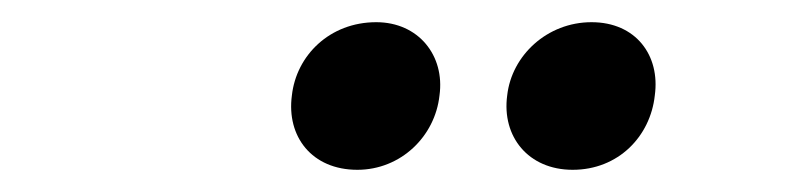

<svg xmlns="http://www.w3.org/2000/svg" viewBox="-20 -766 725 173"><path d="M302 -613C341 -613 372 -643 376 -680C381 -716 357 -746 319 -746C277 -746 247 -716 243 -680C238 -643 261 -613 302 -613ZM437 -680C432 -643 456 -613 496 -613C537 -613 566 -643 570 -680C575 -716 553 -746 513 -746C473 -746 441 -716 437 -680Z"/></svg>

Font: TPK Tissa Web SemiBold
Style: Italic
Weight: 600
Italic angle: -7°
Designer: Jacques Le Bailly, Suppakit Chalermlarp | Katatrad Co.,Ltd.
Foundry: Jacques Le Bailly, Cadson Demak Co.,Ltd.
Version: Version 5.000;Glyphs 3.1.2 (3151)